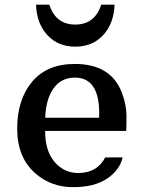

<svg xmlns="http://www.w3.org/2000/svg" viewBox="-20 -772 590 802"><path d="M51.8 0ZM507.3 -225.1H168.5Q168.5 -141.1 208.3 -95.2Q248 -49.3 306.6 -49.3Q385.3 -49.3 419.4 -114.3L492.2 -114.7Q481 -62.5 428 -26.4Q375 9.8 285.2 9.8Q195.3 9.8 129.9 -45.9Q51.8 -112.8 51.8 -234.4Q51.8 -356 114 -430.4Q176.3 -504.9 292.5 -504.9Q445.3 -504.9 490.2 -381.8Q508.3 -332.5 508.3 -288.6Q508.3 -244.6 507.3 -225.1ZM394.5 -298.3Q394.5 -447.8 293 -447.8Q235.8 -447.8 203.9 -403.3Q171.9 -358.9 168.9 -280.3H394Q394.5 -289.6 394.5 -298.3ZM294.4 -669.4Q376 -669.4 402.8 -752.4H458.5Q455.6 -673.8 411.1 -625.5Q366.7 -577.1 294.4 -577.1Q222.2 -577.1 177.7 -625.5Q133.3 -673.8 130.4 -752.4H186Q212.9 -669.4 294.4 -669.4Z"/></svg>

Font: Arbutus Slab
Style: Regular
Weight: 400
Version: Version 1.002; ttfautohint (v0.92) -l 10 -r 16 -G 200 -x 7 -